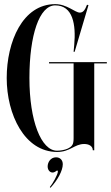

<svg xmlns="http://www.w3.org/2000/svg" viewBox="-20 -728 538 930"><path d="M497.5 -427H217.5V-421H336.5V-59.5C336.5 -28.5 330.8 -19 306.5 -7.5C293.5 -1.8 273 2 256.5 2C179.5 2 122.5 -142 122.5 -350C122.5 -558 170.5 -702 247.5 -702C333.5 -702 348.5 -609 339.5 -510L336.5 -477H341.5L408.5 -703L401.5 -705C391.5 -679 382.5 -667 366.5 -667C343.5 -667 304.5 -708 247.5 -708C89.5 -708 12.5 -526 12.5 -350C12.5 -174 98.5 8 256.5 8C320.5 8 340 -30.5 388 -30.5C410.5 -30.5 429.5 -20.5 429.5 0H436.5V-421H497.5ZM251.4 34C225.1 34 210.8 58 210.8 78.3C210.8 95.7 221.8 107.7 234.8 107.7C239.1 107.7 243.8 106.3 248.1 103.3C251.8 101 254.4 98 257.4 98C259.1 98 260.4 99.7 260.4 102.3C260.4 117.7 233.4 164.7 221.3 178L224.4 181.7C259.4 144.3 284.1 98 284.1 67.7C284.1 47.3 271.1 34 251.4 34Z"/></svg>

Font: Picaflor 72 pt
Style: Regular
Weight: 400
Designer: Ariel Martín Pérez
Foundry: Tunera Type Foundry
Version: Version 1.000;hotconv 1.0.109;makeotfexe 2.5.65596